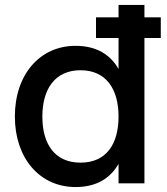

<svg xmlns="http://www.w3.org/2000/svg" viewBox="-20 -740 673 775"><path d="M458.5 -586.5V-461.5C425 -520 369 -555 285 -555C140 -555 40 -438.5 40 -269.5C40 -102.5 139.5 15 285 15C369 15 425 -20 458.5 -78.5V0H563V-586.5H629V-670H563V-720H458.5V-670H367.5V-586.5ZM305 -456.5C406 -456.5 458.5 -383.5 458.5 -269.5C458.5 -159.5 410 -83.5 305 -83.5C202.5 -83.5 151 -156.5 151 -269.5C151 -380 201.5 -456.5 305 -456.5Z"/></svg>

Font: Vela Sans SemBd
Style: Regular
Weight: 600
Designer: Principal design: Mikhail Sharanda - project Manrope.
Design modification: Ravid Balaliev
Foundry: Mikhail Sharanda
Version: Version 1.001